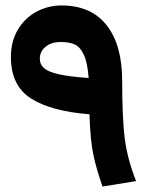

<svg xmlns="http://www.w3.org/2000/svg" viewBox="-20 -663 556 704"><path d="M356 21Q334 -41 322.5 -94.5Q311 -148 308 -244Q167 -255 93.5 -302Q20 -349 20 -454Q20 -512 46 -555Q72 -598 114.5 -620.5Q157 -643 205 -643Q314 -643 371 -570.5Q428 -498 428 -366Q428 -229 437.5 -154.5Q447 -80 479 1ZM305 -377Q301 -433 287.5 -462Q274 -491 254 -500Q234 -509 203 -509Q168 -509 147 -491.5Q126 -474 126 -448Q126 -427 141 -413.5Q156 -400 194.5 -391Q233 -382 305 -377Z"/></svg>

Font: FiraGOUPP
Style: Bold
Weight: 700
Designer: bBox Type
Foundry: bBox Type GmbH
Version: Version 1.001